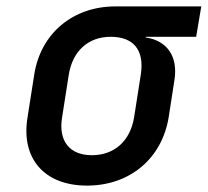

<svg xmlns="http://www.w3.org/2000/svg" viewBox="-20 -570 649 600"><path d="M252 10C386 10 486 -75 507 -203L525 -319C537 -393 503 -443 435 -453L436 -455H593L609 -550H341C207 -550 107 -465 87 -337L66 -203C45 -75 118 10 252 10ZM267 -85C197 -85 162 -130 174 -203L195 -337C207 -410 255 -455 326 -455C396 -455 432 -415 420 -337L399 -203C387 -130 338 -85 267 -85Z"/></svg>

Font: JetBrains Mono SemiBold
Style: Italic
Weight: 472
Italic angle: -9°
Monospace: yes
Designer: Philipp Nurullin, Konstantin Bulenkov
Foundry: JetBrains
Version: Version 2.305